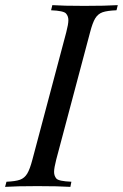

<svg xmlns="http://www.w3.org/2000/svg" viewBox="-53 -728 479 748"><path d="M225.1 -20 221.2 0Q174.3 -2.9 92.5 -2.9Q10.7 -2.9 -33.2 0L-27.8 -20Q7.3 -21.5 24.9 -27.8Q42.5 -34.2 53 -51.5Q63.5 -68.8 73.2 -106L205.1 -602.1Q213.4 -633.8 213.4 -649.4Q213.4 -665 204.1 -675.5Q194.8 -686 146 -688L150.9 -708Q191.9 -705.1 275.1 -705.1Q358.4 -705.1 405.8 -708L400.9 -688Q364.3 -686.5 346.4 -680.2Q328.6 -673.8 318.1 -656.7Q307.6 -639.6 297.9 -602.1L166 -106Q157.7 -73.7 157.7 -58.3Q157.7 -43 166.5 -32.5Q175.3 -22 225.1 -20Z"/></svg>

Font: PlayfairDisplay-Italic
Style: Italic
Weight: 400
Italic angle: -14°
Designer: Claus Eggers Sørensen
Foundry: Claus Eggers Sørensen
Version: Version 1.002;PS 001.002;hotconv 1.0.70;makeotf.lib2.5.58329